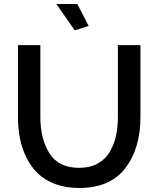

<svg xmlns="http://www.w3.org/2000/svg" viewBox="-20 -936 792 961"><path d="M262 -916H367L424 -806L354 -784ZM376 5Q310 5 257.5 -14.5Q205 -34 170.5 -67Q136 -100 113 -146Q90 -192 80 -242.5Q70 -293 70 -350V-710H182V-350Q182 -240 228 -168Q274 -96 376 -96Q430 -96 469 -117.5Q508 -139 529.5 -176Q551 -213 560.5 -256Q570 -299 570 -350V-710H683V-350Q683 -193 607 -94Q531 5 376 5Z"/></svg>

Font: Raleway-v4020 SemiBold
Style: Regular
Weight: 600
Designer: Matt McInerney, Pablo Impallari, Rodrigo Fuenzalida
Foundry: Matt McInerney, Pablo Impallari, Rodrigo Fuenzalida
Version: Version 4.020;PS 004.020;hotconv 1.0.88;makeotf.lib2.5.64775